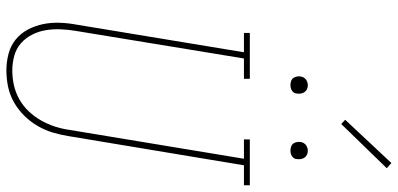

<svg xmlns="http://www.w3.org/2000/svg" viewBox="-334 -872 1215 586"><g transform="rotate(90 273.0 -579.5)"><path d="M195 8Q170 8 145 1.5Q120 -5 101 -20.5Q82 -36 70.5 -58Q59 -80 54 -104.5Q49 -129 50 -155.5Q51 -182 56 -208L140 -717H81V-735H221V-717H159L75 -205Q71 -182 70 -158.5Q69 -135 72.5 -113Q76 -91 86 -71Q96 -51 112.5 -36.5Q129 -22 151 -16Q173 -10 196 -10Q218 -10 240.5 -15Q263 -20 283.5 -31.5Q304 -43 320.5 -60.5Q337 -78 348.5 -98.5Q360 -119 367 -141Q374 -163 377 -185L465 -717H406V-735H546V-717H485L396 -182Q392 -157 385 -133.5Q378 -110 365 -87.5Q352 -65 333 -46Q314 -27 291.5 -14.5Q269 -2 244.5 3Q220 8 195 8ZM440 -859Q434 -859 428 -861Q422 -863 418.5 -868Q415 -873 414 -879Q413 -885 414 -891Q415 -896 417.5 -900Q420 -904 423.5 -906.5Q427 -909 431.5 -910.5Q436 -912 440 -912Q447 -912 452.5 -909.5Q458 -907 461.5 -902Q465 -897 466 -891Q467 -885 466 -879Q466 -874 463.5 -870Q461 -866 457 -863.5Q453 -861 449 -860Q445 -859 440 -859ZM240 -859Q234 -859 228 -861Q222 -863 218.5 -868Q215 -873 214 -879Q213 -885 214 -891Q215 -896 217.5 -900Q220 -904 223.5 -906.5Q227 -909 231.5 -910.5Q236 -912 240 -912Q247 -912 252.5 -909.5Q258 -907 261.5 -902Q265 -897 266 -891Q267 -885 266 -879Q266 -874 263.5 -870Q261 -866 257 -863.5Q253 -861 249 -860Q245 -859 240 -859ZM359 -1014 346 -1026 478 -1167 494 -1153Z"/></g></svg>

Font: Iosevka Slab Thin
Style: Italic
Weight: 100
Italic angle: -9°
Monospace: yes
Designer: Belleve Invis
Foundry: Belleve Invis
Version: Version 11.1.1; ttfautohint (v1.8.3)